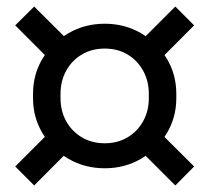

<svg xmlns="http://www.w3.org/2000/svg" viewBox="-20 -645 640 587"><path d="M81 -344.5V-358.5Q81 -418 110.5 -466.5Q140 -515 189.8 -543.8Q239.5 -572.5 300.2 -572.5Q361 -572.5 410.5 -543.8Q460 -515 489.5 -466.5Q519 -418 519 -358.5V-344.5Q519 -285.5 489.5 -236.8Q460 -188 410.5 -159.2Q361 -130.5 300.2 -130.5Q239.5 -130.5 189.8 -159.2Q140 -188 110.5 -236.8Q81 -285.5 81 -344.5ZM84.5 -78 26.5 -136 145.5 -255 203 -197ZM300 -207Q339.5 -207 369.8 -225Q400 -243 417.5 -274.2Q435 -305.5 435 -345.5V-357.5Q435 -397.5 417.5 -429Q400 -460.5 369.8 -478.5Q339.5 -496.5 300 -496.5Q261 -496.5 230.5 -478.5Q200 -460.5 182.5 -429Q165 -397.5 165 -357.5V-345.5Q165 -305.5 182.5 -274.2Q200 -243 230.5 -225Q261 -207 300 -207ZM145.5 -448.5 26.5 -567.5 84.5 -625 203.5 -506.5ZM516 -78 397 -197 454.5 -254.5 573.5 -136ZM455 -448.5 397 -506 516 -625 573.5 -567.5Z"/></svg>

Font: Google Sans Code
Style: Regular
Weight: 400
Monospace: yes
Designer: Google Sans Code Authors
Foundry: Google LLC
Version: Version 6.000